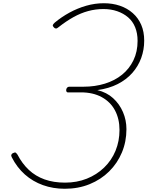

<svg xmlns="http://www.w3.org/2000/svg" viewBox="-20 -1150 913 1189"><path d="M381 19Q309 19 246 -3.5Q183 -26 134 -69.5Q85 -113 53 -176Q48 -185 50.5 -192Q53 -199 61 -202Q73 -208 77.5 -204.5Q82 -201 88 -193Q117 -137 158.5 -98Q200 -59 256 -39Q312 -19 383 -19Q456 -19 517.5 -43.5Q579 -68 625 -112.5Q671 -157 695.5 -216.5Q720 -276 720 -345Q720 -414 692 -466.5Q664 -519 610 -548.5Q556 -578 481 -578H399Q395 -578 392 -582.5Q389 -587 390 -595Q392 -605 397.5 -609Q403 -613 409 -613H497Q568 -613 629.5 -632Q691 -651 736 -687.5Q781 -724 806.5 -777Q832 -830 832 -897Q832 -944 817 -981Q802 -1018 773.5 -1042.5Q745 -1067 706 -1080.5Q667 -1094 621 -1094Q572 -1094 526 -1081.5Q480 -1069 435 -1044Q390 -1019 343 -982Q333 -973 326 -973.5Q319 -974 314 -980Q306 -988 307 -994Q308 -1000 319 -1010Q361 -1045 410.5 -1072Q460 -1099 514 -1114.5Q568 -1130 623 -1130Q677 -1130 722.5 -1114.5Q768 -1099 802 -1069Q836 -1039 854.5 -996.5Q873 -954 873 -898Q873 -842 854.5 -791Q836 -740 799.5 -698.5Q763 -657 709 -629.5Q655 -602 583 -592Q641 -578 680.5 -542Q720 -506 741.5 -456Q763 -406 763 -350Q763 -273 735 -206Q707 -139 656 -88.5Q605 -38 535 -9.5Q465 19 381 19Z"/></svg>

Font: Playwrite CU Thin
Style: Regular
Weight: 250
Designer: Veronika Burian, José Scaglione
Foundry: TypeTogether
Version: Version 1.002